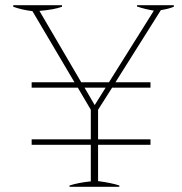

<svg xmlns="http://www.w3.org/2000/svg" viewBox="-20 -720 703 740"><path d="M650 -700V-694Q631 -686 600 -681L425 -403H560V-382H412L358 -297V-183H560V-162H358V-22Q411 -15 440 -5V0H248V-5Q281 -16 330 -21V-162H102V-183H330V-297L280 -382H102V-403H267L105 -677Q64 -682 31 -694V-700H219V-694Q190 -683 132 -678L293 -403H400L573 -679Q537 -685 508 -695V-700ZM387 -382H306L345 -315Z"/></svg>

Font: Trirong Thin
Style: Regular
Weight: 250
Designer: Katatrad Team
Foundry: CadsonDemak
Version: Version 1.001